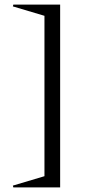

<svg xmlns="http://www.w3.org/2000/svg" viewBox="-20 -710 381 837"><path d="M242.2 -689.9V106.9H38.1L36.1 99.1L173.8 58.1V-641.1L36.1 -682.1L38.1 -689.9Z"/></svg>

Font: Halibut Cnd
Style: Regular
Weight: 400
Width: 3
Designer: Matteo Maggi
Foundry: Collletttivo
Version: Version 3.080 | FøM Fix